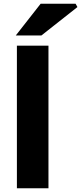

<svg xmlns="http://www.w3.org/2000/svg" viewBox="-20 -1014 437 1034"><path d="M71 -768H241V0H71ZM199 -994H387L397 -976L203 -823H65Z"/></svg>

Font: Nebula Sans Bold
Style: Regular
Weight: 700
Designer: Paul D. Hunt for Adobe (as Source Sans)
Foundry: Nebula Entertainment & Broadcasting LLC
Version: Version 1.010